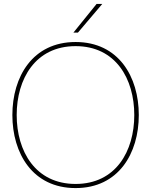

<svg xmlns="http://www.w3.org/2000/svg" viewBox="-20 -946 770 978"><path d="M365 12C584 12 687 -165 687 -360C687 -555 584 -732 365 -732C146 -732 43 -555 43 -360C43 -165 146 12 365 12ZM65 -360C65 -544 160 -711 365 -711C570 -711 664 -544 664 -360C664 -176 570 -9 365 -9C160 -9 65 -176 65 -360ZM354 -780H377L501 -926H472Z"/></svg>

Font: Aspekta 50
Style: Regular
Weight: 50
Designer: Ivo Dolenc
Version: Version 2.000